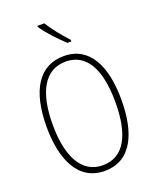

<svg xmlns="http://www.w3.org/2000/svg" viewBox="-172 -1047 935 1155"><g transform="rotate(-20 295.5 -469.5)"><path d="M256 -949H212V-942C243 -894 304 -830 347 -791H372V-801C333 -843 287 -899 256 -949ZM535 -358C535 -574 463 -724 298 -724C141 -724 56 -594 56 -358C56 -161 120 10 296 10C472 10 535 -156 535 -358ZM95 -358C95 -564 161 -689 298 -689C429 -689 496 -570 496 -358C496 -147 431 -26 296 -26C164 -26 95 -151 95 -358Z"/></g></svg>

Font: Noto Sans Sinhala UI Condensed ExtraLight
Style: Regular
Weight: 200
Width: 3
Designer: Jelle Bosma - Monotype Design Team
Foundry: Monotype Imaging Inc.
Version: Version 2.006